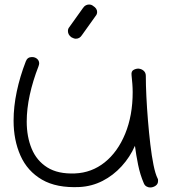

<svg xmlns="http://www.w3.org/2000/svg" viewBox="-20 -760 758 848"><path d="M643 68Q635 68 627 63.5Q619 59 615 49Q599 12 590 -32Q581 -76 576 -116Q554 -66 517 -25.5Q480 15 433 39Q386 63 332 66Q230 71 165.5 33.5Q101 -4 70.5 -72.5Q40 -141 40 -227Q40 -289 54 -355.5Q68 -422 94 -489Q101 -508 121 -508Q135 -508 144 -500Q153 -492 153 -480Q153 -475 150 -467Q125 -403 111.5 -341Q98 -279 98 -223Q98 -156 120 -103Q142 -50 189 -20.5Q236 9 311 6Q385 3 442.5 -43Q500 -89 533 -169.5Q566 -250 566 -353Q566 -371 564.5 -390Q563 -409 561 -428Q559 -445 569.5 -451Q580 -457 591 -457Q605 -456 614.5 -447.5Q624 -439 624 -425Q624 -385 626.5 -334Q629 -283 633.5 -228Q638 -173 644 -122Q650 -71 658 -31.5Q666 8 676 28Q678 31 678 34Q678 37 678 40Q678 53 667 60.5Q656 68 643 68ZM342 -605Q332 -589 315 -589Q307 -589 296 -595Q280 -606 280 -623Q280 -633 286 -640L346 -724Q352 -733 359 -736.5Q366 -740 373 -740Q384 -740 391 -734Q409 -723 409 -707Q409 -697 402 -689Z"/></svg>

Font: Hachi Maru Pop
Style: Regular
Weight: 400
Designer: Nontynet
Foundry: Nontynet
Version: Version 1.300